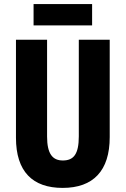

<svg xmlns="http://www.w3.org/2000/svg" viewBox="-20 -908 614 938"><path d="M430 -888H144V-784H430ZM516 -238V-714H365V-242C365 -155 340 -124 287 -124C237 -124 210 -156 210 -241V-714H58V-235C58 -70 139 10 286 10C436 10 516 -74 516 -238Z"/></svg>

Font: Noto Sans Myanmar ExtraCondensed ExtraBold
Style: Regular
Weight: 800
Width: 2
Designer: Monotype Design Team
Foundry: Monotype Imaging Inc.
Version: Version 2.107